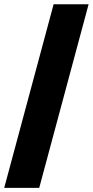

<svg xmlns="http://www.w3.org/2000/svg" viewBox="-22 -782 440 911"><path d="M398.4 -761.7 164.1 109.4H-2L232.4 -761.7Z"/></svg>

Font: Inter Display Black
Style: Regular
Weight: 900
Designer: Rasmus Andersson
Foundry: rsms
Version: Version 4.000;git-a52131595